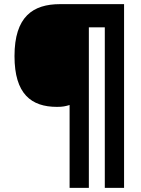

<svg xmlns="http://www.w3.org/2000/svg" viewBox="-20 -780 683 927"><path d="M579 127V-760H270C139 -760 50 -700 50 -509C50 -326 131 -264 255 -264C283 -264 296 -267 316 -273V127H409V-648H486V127Z"/></svg>

Font: Noto Sans Lao Looped Black
Style: Regular
Weight: 900
Designer: Mark Frömberg, Ben Mitchell
Foundry: The Fontpad Ltd
Version: Version 1.002